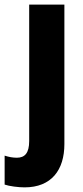

<svg xmlns="http://www.w3.org/2000/svg" viewBox="-65 -569 359 829"><path d="M41 240C157 240 213 165 213 53V-549H61V40C61 92 42 112 8 112C-10 112 -26 109 -45 103V228C-25 235 15 240 41 240Z"/></svg>

Font: Noto Sans Sinhala UI Condensed ExtraBold
Style: Regular
Weight: 800
Width: 3
Designer: Jelle Bosma - Monotype Design Team
Foundry: Monotype Imaging Inc.
Version: Version 2.006